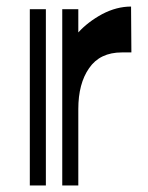

<svg xmlns="http://www.w3.org/2000/svg" viewBox="-20 -566 451 586"><path d="M381 -406H352Q285 -406 252 -358Q219 -311 219 -233V0H170V-538H219V-537V-467Q248 -499 292 -523Q336 -546 380 -546ZM71 -538H120V0H71V-537Z"/></svg>

Font: Balans
Style: Regular
Weight: 400
Designer: Thomas Breure
Foundry: Thomas Breure
Version: Version 2.001